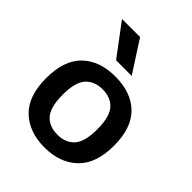

<svg xmlns="http://www.w3.org/2000/svg" viewBox="-226 -938 1078 1078"><g transform="rotate(45 313.0 -399.0)"><path d="M313 10Q190.5 10 117.2 -59.8Q44 -129.5 44 -272Q44 -414 116 -483.8Q188 -553.5 313 -553.5Q438.5 -553.5 510.2 -484Q582 -414.5 582 -272.5Q582 -131 508.5 -60.5Q435 10 313 10ZM313 -92Q377.5 -92 414 -132.2Q450.5 -172.5 450.5 -271.5Q450.5 -372 413.8 -412Q377 -452 313 -452Q249 -452 212.2 -412Q175.5 -372 175.5 -273Q175.5 -172.5 212 -132.2Q248.5 -92 313 -92ZM251 -620.5 110.5 -808H254L375 -620.5Z"/></g></svg>

Font: Encode Sans Semi Expanded SemiBold
Style: Regular
Weight: 600
Width: 6
Designer: Multiple Designers
Foundry: Impallari Type
Version: Version 3.000; ttfautohint (v1.8.3) -l 8 -r 50 -G 200 -x 14 